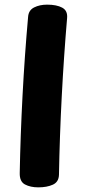

<svg xmlns="http://www.w3.org/2000/svg" viewBox="-20 -790 365 827"><path d="M101 -717Q103 -746 127 -758Q151 -770 183 -770Q224 -770 248 -757Q272 -744 269 -712Q255 -548 246 -375.5Q237 -203 234 -37Q233 -6 207.5 5.5Q182 17 145 17Q111 17 87.5 4.5Q64 -8 65 -45Q68 -205 77 -377Q86 -549 101 -717Z"/></svg>

Font: Playpen Sans
Style: Bold
Weight: 700
Designer: Laura Meseguer, Veronika Burian, José Scaglione
Foundry: TypeTogether
Version: Version 1.001